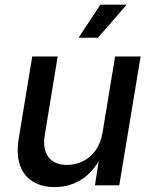

<svg xmlns="http://www.w3.org/2000/svg" viewBox="-20 -780 638 808"><path d="M210.9 7.3Q156.2 7.3 118.2 -15.9Q80.1 -39.1 64 -85Q47.9 -130.9 59.1 -198.7L115.7 -542.5H222.7L168.5 -211.9Q158.7 -152.8 183.6 -119.4Q208.5 -85.9 262.2 -85.9Q297.9 -85.9 329.1 -101.6Q360.4 -117.2 382.3 -147.5Q404.3 -177.7 411.6 -222.2L464.4 -542.5H571.8L481.9 0H379.4L400.4 -132.8H412.6Q376.5 -59.6 325.4 -26.1Q274.4 7.3 210.9 7.3ZM310.5 -621.1 402.3 -760.3H513.2L392.1 -621.1Z"/></svg>

Font: Inter 16pt Medium
Style: Italic
Weight: 500
Italic angle: -9.3988°
Version: Version 4.001;git-66647c0bb